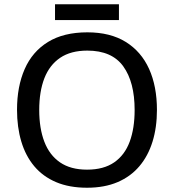

<svg xmlns="http://www.w3.org/2000/svg" viewBox="-20 -878 822 908"><path d="M722.2 -357.9Q722.2 -275.4 701.2 -207.8Q680.2 -140.1 638.9 -91.6Q597.7 -43 535.9 -16.6Q474.1 9.8 391.6 9.8Q307.6 9.8 245.4 -16.6Q183.1 -43 142.1 -91.8Q101.1 -140.6 80.8 -208.5Q60.5 -276.4 60.5 -358.9Q60.5 -468.8 96.7 -551.3Q132.8 -633.8 206.8 -679.4Q280.8 -725.1 393.1 -725.1Q501.5 -725.1 574.7 -679.7Q647.9 -634.3 685.1 -552Q722.2 -469.7 722.2 -357.9ZM165.5 -357.9Q165.5 -271 189.7 -207.8Q213.9 -144.5 263.9 -110.1Q314 -75.7 391.6 -75.7Q470.2 -75.7 520 -110.1Q569.8 -144.5 593.3 -207.8Q616.7 -271 616.7 -357.9Q616.7 -489.7 563 -564.2Q509.3 -638.7 393.1 -638.7Q314.9 -638.7 264.6 -604.7Q214.4 -570.8 189.9 -508.1Q165.5 -445.3 165.5 -357.9ZM542.5 -857.9V-783.2H240.2V-857.9Z"/></svg>

Font: Open Sans Medium
Style: Regular
Weight: 500
Designer: Monotype Design Team
Foundry: Monotype Imaging Inc.
Version: Version 3.000